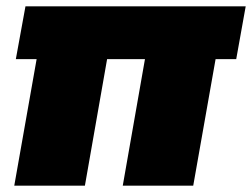

<svg xmlns="http://www.w3.org/2000/svg" viewBox="-20 -584 793 604"><path d="M29.8 -397.9 60.1 -564H752.9L723.1 -397.9H658.2L587.9 0H366.2L436 -397.9H316.9L247.1 0H24.9L95.2 -397.9Z"/></svg>

Font: SVN-Poppins Black
Style: Italic
Weight: 900
Italic angle: -10°
Designer: Ninad Kale (Devanagari), Jonny Pinhorn (Latin)
Foundry: Indian Type Foundry
Version: Version 3.002 2017